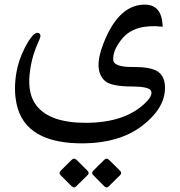

<svg xmlns="http://www.w3.org/2000/svg" viewBox="-20 -403 782 836"><path d="M347.7 221.2Q87.9 224.6 51.8 47.4Q39.6 -11.7 50.3 -80.6Q59.1 -138.2 87.9 -194.8Q124 -264.2 145.5 -259.8Q162.6 -255.9 151.9 -231.4Q134.8 -193.8 126 -165.5Q113.8 -125 108.9 -79.1Q100.1 7.8 139.6 57.6Q198.2 132.3 356 131.8Q524.9 130.9 612.8 44.9Q650.4 8.3 635.3 -10.7Q623 -25.9 555.7 -26.4Q464.8 -26.4 437.5 -50.3Q384.8 -96.7 429.7 -211.9Q491.7 -373 597.2 -382.3Q680.7 -390.1 687.5 -298.8L688.5 -286.6Q568.8 -300.3 514.2 -237.3Q470.2 -186 473.1 -141.6Q475.6 -110.4 560.5 -111.3Q630.9 -111.8 662.6 -94.2Q701.2 -72.3 698.2 -12.7Q693.8 73.2 596.7 146.5Q500 218.8 347.7 221.2ZM314.6 294.2 361.2 340.7Q370.6 350.1 361.7 359L312.4 407.7Q302.5 418.2 292.5 408.3L243.2 359Q234.9 350.1 244.9 339.6L291.4 293.6Q302.5 282 314.6 294.2ZM455.9 294.2 502.9 340.7Q512.3 350.1 503.5 359L454.2 407.7Q444.2 418.2 434.3 408.3L385.5 359Q376.1 350.1 387.2 339.1L433.1 293.6Q444.2 282 455.9 294.2Z"/></svg>

Font: Gandom FD
Style: FD
Weight: 400
Foundry: DejaVu fonts team - Redesigned by Saber Rastikerdar - Based on Samim Font
Version: Version 0.6